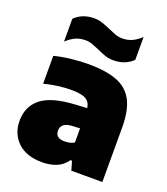

<svg xmlns="http://www.w3.org/2000/svg" viewBox="-146 -898 880 1012"><g transform="rotate(20 294.0 -392.0)"><path d="M208 11Q119 11 70.5 -35.5Q22 -82 22 -154.5Q22 -235.5 80.2 -281.8Q138.5 -328 269.5 -335L334.5 -338.5Q330 -372 305 -386.2Q280 -400.5 221.5 -400.5Q189.5 -400.5 148.8 -395.2Q108 -390 72 -380V-536.5Q116.5 -548 167.5 -553.5Q218.5 -559 262 -559Q361.5 -559 423.2 -535Q485 -511 513.8 -455.5Q542.5 -400 542.5 -305V0H368.5L354 -50.5H345Q322 -17 286.2 -3Q250.5 11 208 11ZM230 -175Q230 -133 281.5 -133Q294.5 -133 308.8 -135.8Q323 -138.5 335.5 -146V-225.5L293 -223.5Q259.5 -221.5 244.8 -209Q230 -196.5 230 -175ZM376.5 -622.5Q350.5 -622.5 327.8 -630.8Q305 -639 283.5 -649Q263.5 -657.5 244.2 -664.8Q225 -672 204.5 -672Q174 -672 149.8 -661.2Q125.5 -650.5 99.5 -626.5V-754.5Q142 -796.5 208.5 -796.5Q234.5 -796.5 257.2 -788.2Q280 -780 301.5 -770.5Q321.5 -761.5 341 -754.2Q360.5 -747 380.5 -747Q411 -747 435.2 -757.8Q459.5 -768.5 485.5 -792.5V-664.5Q443 -622.5 376.5 -622.5Z"/></g></svg>

Font: Encode Sans Black
Style: Regular
Weight: 900
Designer: Multiple Designers
Foundry: Impallari Type
Version: Version 3.002; ttfautohint (v1.8.3) -l 8 -r 50 -G 200 -x 14 